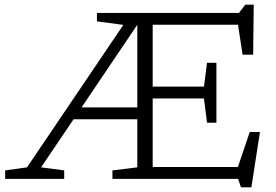

<svg xmlns="http://www.w3.org/2000/svg" viewBox="-20 -762 1176 818"><path d="M459 0V-36L565 -49V-254H293.5L155 -49L253.5 -36V0H2V-36L95 -49L505.5 -656L393 -671V-707H998L1025 -742H1061L1058.5 -529H1013.5L994 -656.5H630.5V-393H849L862 -494.5H902V-239H862L849 -342.5H630.5V-50.5H993.5L1044 -199.5H1087.5L1051 36H1006.5L994.5 0ZM327.5 -304.5H565V-656.5Z"/></svg>

Font: Newsreader 6pt Light
Style: Regular
Weight: 300
Designer: Hugues Gentile
Foundry: Production Type
Version: Version 1.003; ttfautohint (v1.8.3)